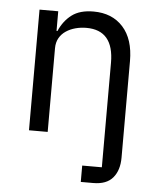

<svg xmlns="http://www.w3.org/2000/svg" viewBox="-52 -573 673 818"><g transform="rotate(5 284.0 -164.0)"><path d="M324 130H408V-317Q408 -456 291 -456Q267 -456 244.5 -450Q222 -444 204 -432Q186 -420 175.5 -401.5Q165 -383 165 -358V0H85V-516H165V-432H169Q188 -476 222.5 -502Q257 -528 315 -528Q395 -528 441.5 -476.5Q488 -425 488 -331V82Q488 136 461 168Q434 200 377 200H324Z"/></g></svg>

Font: IBM Plex Sans
Style: Regular
Weight: 400
Designer: Mike Abbink, Paul van der Laan, Pieter van Rosmalen
Foundry: Bold Monday
Version: Version 3.005